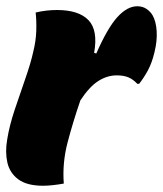

<svg xmlns="http://www.w3.org/2000/svg" viewBox="-21 -587 522 614"><path d="M183 0Q167 3 149 5Q131 7 117 7Q65 7 37.5 -13.5Q10 -34 2.5 -67.5Q-5 -101 2 -141Q9 -185 26 -236Q43 -287 60 -335.5Q77 -384 85 -420Q94 -456 95 -488.5Q96 -521 93 -547Q110 -551 127 -553Q144 -555 161 -555Q231 -555 262 -522.5Q293 -490 280 -418L287 -416Q323 -498 354.5 -532.5Q386 -567 418 -567Q435 -567 447.5 -558.5Q460 -550 467 -538Q478 -519 480 -487.5Q482 -456 473 -420Q465 -386 452 -362Q439 -338 424 -319H418Q405 -333 390 -339.5Q375 -346 352 -346Q322 -346 293.5 -328Q265 -310 236 -266Q212 -196 195 -131Q178 -66 183 0Z"/></svg>

Font: Recursive Sn Csl St Blk
Style: Italic
Weight: 900
Italic angle: -15°
Version: Version 1.079;hotconv 1.0.112;makeotfexe 2.5.65598; ttfautoh